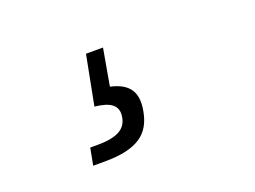

<svg xmlns="http://www.w3.org/2000/svg" viewBox="-60 -146 741 557"><g transform="rotate(-20 310.0 132.0)"><path d="M147 288.5H181.5C287.5 288.5 325.5 253.5 337.5 191.5C350 129 323.5 101.5 271 89.5L291 -24H238.5L209 128.5C256 133.5 281 148.5 274 186C268 217 245 236 179 236H157Z"/></g></svg>

Font: Monaspace Neon Light
Style: Italic
Weight: 300
Italic angle: -11°
Designer: Riley Cran & the Lettermatic Team
Foundry: Lettermatic
Version: Version 1.200 (Monaspace Neon)